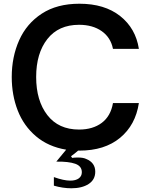

<svg xmlns="http://www.w3.org/2000/svg" viewBox="-20 -795 800 1030"><path d="M586 -242H725Q707 -124 624 -55.5Q541 13 406 13H399Q381 29 361 43L367 52Q379 50 398 50Q427 50 443 58Q491 78 491 126Q491 169 455.5 192Q420 215 363 215Q317 215 269 201V155Q322 174 357 174Q386 174 402.5 162Q419 150 419 129Q419 96 383.5 83.5Q348 71 282 72L335 8Q239 -8 173 -64Q107 -120 75 -202.5Q43 -285 43 -382Q43 -490 83 -579.5Q123 -669 204.5 -722Q286 -775 406 -775Q541 -775 624.5 -709Q708 -643 725 -533H586Q574 -594 525.5 -628Q477 -662 404 -662Q294 -662 234 -585.5Q174 -509 174 -382Q174 -255 234 -177.5Q294 -100 404 -100Q478 -100 526 -136Q574 -172 586 -242Z"/></svg>

Font: Open Sauce Sans SemiBold
Style: Regular
Weight: 600
Designer: Alfredo Marco Pradil
Foundry: Creative Sauce Fz LLC
Version: Version 1.477